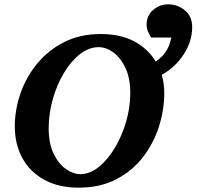

<svg xmlns="http://www.w3.org/2000/svg" viewBox="-20 -844 901 880"><path d="M860.8 -720.2Q860.8 -654.8 822.3 -595.2Q783.7 -535.6 721.2 -501Q732.9 -462.4 732.9 -417Q732.9 -340.3 708.5 -263.9Q684.1 -187.5 635.3 -124Q586.4 -60.5 512.7 -22.2Q439 16.1 340.8 16.1Q248 16.1 182.4 -20.3Q116.7 -56.6 82.3 -119.9Q47.9 -183.1 47.9 -264.2Q47.9 -342.3 74.5 -417.7Q101.1 -493.2 151.9 -554.2Q202.6 -615.2 275.4 -651.6Q348.1 -688 440.9 -688Q532.7 -688 595.5 -654.3Q658.2 -620.6 693.8 -562Q724.6 -583 741.5 -609.6Q758.3 -636.2 765.1 -671.9H672.9Q672.9 -671.9 662.4 -690.7Q651.9 -709.5 651.9 -731Q651.9 -772.9 682.1 -798.6Q712.4 -824.2 751 -824.2Q793.9 -824.2 827.4 -796.6Q860.8 -769 860.8 -720.2ZM577.1 -417Q577.1 -485.4 555.2 -532.2Q533.2 -579.1 500 -603.5Q466.8 -627.9 432.1 -627.9Q387.7 -627.9 346.4 -595.7Q305.2 -563.5 272.9 -509.5Q240.7 -455.6 221.9 -389.4Q203.1 -323.2 203.1 -255.9Q203.1 -187 225.6 -140.1Q248 -93.3 281.7 -69.6Q315.4 -45.9 348.1 -45.9Q392.1 -45.9 433.1 -79.1Q474.1 -112.3 506.6 -166.7Q539.1 -221.2 558.1 -286.6Q577.1 -352.1 577.1 -417Z"/></svg>

Font: Charis
Style: Bold Italic
Weight: 700
Italic angle: -11°
Designer: Walt Agee, Miriam Martin, Annie Olsen, Victor Gaultney, Lorna Priest, Alan Ward, Bob Hallissy, Martin Hosken, Sharon Cor
Foundry: SIL Global
Version: Version 7.000